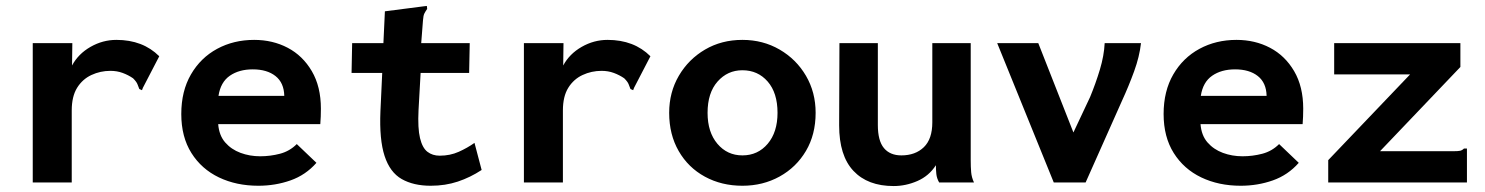

<svg xmlns="http://www.w3.org/2000/svg" viewBox="-20 -613 4990 645"><path d="M90 -468H223L222 -393Q243 -432 284 -455.5Q325 -479 371 -479Q460 -479 515 -424L460 -318L457 -310L448 -314Q445 -321 442 -329.5Q439 -338 427 -350Q411 -361 392 -368Q373 -375 351 -375Q317 -375 287 -361Q257 -347 239 -318Q221 -289 221 -242V0H90Z M848 11Q774 11 715.5 -17Q657 -45 623 -99Q589 -153 589 -230Q589 -307 621.5 -363Q654 -419 709.5 -449Q765 -479 834 -479Q896 -479 946.5 -452.5Q997 -426 1027.5 -374Q1058 -322 1058 -248Q1058 -237 1057.5 -221.5Q1057 -206 1056 -196H713Q716 -158 736.5 -134.5Q757 -111 788 -99.5Q819 -88 854 -88Q888 -88 920.5 -96.5Q953 -105 977 -129L1043 -66Q1007 -25 956 -7Q905 11 848 11ZM714 -291H935Q934 -335 905.5 -357.5Q877 -380 829 -380Q783 -380 752 -358.5Q721 -337 714 -291Z M1427 11Q1369 11 1329.5 -11.5Q1290 -34 1272 -89Q1254 -144 1258 -239L1264 -368H1161L1163 -468H1268L1273 -575L1405 -592L1414 -593L1415 -583Q1410 -576 1406 -568.5Q1402 -561 1401 -545L1395 -468H1558L1556 -368H1393L1386 -243Q1383 -182 1391 -149Q1399 -116 1416 -103Q1433 -90 1457 -90Q1492 -90 1521 -103Q1550 -116 1574 -133L1598 -42Q1560 -17 1518 -3Q1476 11 1427 11Z M1740 -468H1873L1872 -393Q1893 -432 1934 -455.5Q1975 -479 2021 -479Q2110 -479 2165 -424L2110 -318L2107 -310L2098 -314Q2095 -321 2092 -329.5Q2089 -338 2077 -350Q2061 -361 2042 -368Q2023 -375 2001 -375Q1967 -375 1937 -361Q1907 -347 1889 -318Q1871 -289 1871 -242V0H1740Z M2474 11Q2404 11 2348 -19.5Q2292 -50 2260 -105.5Q2228 -161 2228 -234Q2228 -303 2260.5 -358.5Q2293 -414 2348.5 -446.5Q2404 -479 2474 -479Q2543 -479 2599 -446.5Q2655 -414 2687.5 -358.5Q2720 -303 2720 -234Q2720 -161 2687.5 -106Q2655 -51 2599 -20Q2543 11 2474 11ZM2474 -91Q2526 -91 2559 -130Q2592 -169 2592 -234Q2592 -301 2559 -339Q2526 -377 2474 -377Q2424 -377 2390.5 -339Q2357 -301 2357 -234Q2357 -169 2390 -130Q2423 -91 2474 -91Z M2982 12Q2895 12 2847 -39Q2799 -90 2799 -192L2800 -468H2929V-193Q2929 -140 2949.5 -115.5Q2970 -91 3008 -91Q3055 -91 3083.5 -118.5Q3112 -146 3112 -202V-468H3241V-75Q3241 -52 3242.5 -34.5Q3244 -17 3252 0H3135Q3127 -14 3125.5 -28.5Q3124 -43 3124 -58Q3101 -22 3062 -5Q3023 12 2982 12Z M3520 0 3330 -468H3468L3586 -168L3642 -287Q3661 -333 3675 -379.5Q3689 -426 3691 -468H3813Q3808 -423 3790 -373.5Q3772 -324 3749 -274L3627 0Z M4148 11Q4074 11 4015.5 -17Q3957 -45 3923 -99Q3889 -153 3889 -230Q3889 -307 3921.5 -363Q3954 -419 4009.5 -449Q4065 -479 4134 -479Q4196 -479 4246.5 -452.5Q4297 -426 4327.5 -374Q4358 -322 4358 -248Q4358 -237 4357.5 -221.5Q4357 -206 4356 -196H4013Q4016 -158 4036.5 -134.5Q4057 -111 4088 -99.5Q4119 -88 4154 -88Q4188 -88 4220.5 -96.5Q4253 -105 4277 -129L4343 -66Q4307 -25 4256 -7Q4205 11 4148 11ZM4014 -291H4235Q4234 -335 4205.5 -357.5Q4177 -380 4129 -380Q4083 -380 4052 -358.5Q4021 -337 4014 -291Z M4442 -75 4717 -363H4462V-468H4886V-388L4616 -105H4861Q4878 -105 4885 -106.5Q4892 -108 4898 -114H4908V0H4442Z"/></svg>

Font: Inconsolata SemiExpanded ExtraBold
Style: Regular
Weight: 800
Width: 6
Monospace: yes
Designer: Raph Levien, Cyreal, Brenton Simpson
Foundry: Raph Levien, Cyreal, Google
Version: Version 3.001; ttfautohint (v1.8.2.53-6de2)